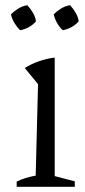

<svg xmlns="http://www.w3.org/2000/svg" viewBox="-20 -717 326 737"><path d="M44 0V-20Q60 -28 78 -33.5Q96 -39 117 -43L126 -394L75 -456Q101 -472 129.5 -482Q158 -492 190 -496V-41L267 -21V0ZM85 -697Q97 -684 106.5 -668Q116 -652 118 -635Q107 -622 91 -613Q75 -604 57 -601Q45 -613 35.5 -628.5Q26 -644 22 -662Q34 -674 50 -684Q66 -694 85 -697ZM249 -697Q261 -684 270.5 -668Q280 -652 282 -635Q271 -622 254.5 -613Q238 -604 221 -601Q208 -613 199 -629Q190 -645 186 -662Q198 -674 214 -684Q230 -694 249 -697Z"/></svg>

Font: Piazzolla Thin Light
Style: Regular
Weight: 300
Version: Version 2.005